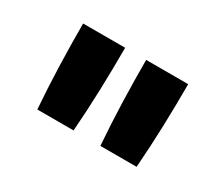

<svg xmlns="http://www.w3.org/2000/svg" viewBox="-67 -928 735 633"><g transform="rotate(30 300.0 -611.5)"><path d="M111 -451Q105 -531 102.5 -611Q100 -691 100 -772H260Q260 -691 257.5 -611Q255 -531 249 -451ZM351 -451Q345 -531 342.5 -611Q340 -691 340 -772H500Q500 -691 497.5 -611Q495 -531 489 -451Z"/></g></svg>

Font: Iosevka Curly Heavy Extended
Style: Regular
Weight: 900
Width: 7
Monospace: yes
Designer: Belleve Invis
Foundry: Belleve Invis
Version: Version 11.1.0; ttfautohint (v1.8.3)